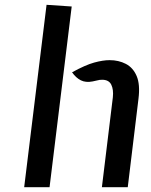

<svg xmlns="http://www.w3.org/2000/svg" viewBox="-20 -778 629 798"><path d="M80.5 0 173.5 -758 278 -751 186 0ZM403.5 0 449 -373.5Q452.5 -405.5 442.5 -426Q432.5 -446.5 404.5 -446.5Q393.5 -446.5 386 -444.2Q378.5 -442 364.5 -439.5Q336.5 -434 316 -444.2Q295.5 -454.5 279.5 -477.5Q335 -508 371.5 -518Q408 -528 435.5 -528Q473 -528 503 -512.5Q533 -497 548 -462Q563 -427 555.5 -367L511 0Z"/></svg>

Font: Expletus Sans Medium
Style: Italic
Weight: 500
Italic angle: -7°
Version: Version 7.500